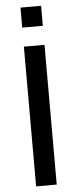

<svg xmlns="http://www.w3.org/2000/svg" viewBox="-60 -934 388 965"><g transform="rotate(-5 133.5 -451.0)"><path d="M82 0V-705H186V0ZM82 -801V-902H186V-801Z"/></g></svg>

Font: Nunito Sans 12pt ExtraLight SemiBold
Style: Regular
Weight: 600
Version: Version 3.101;gftools[0.9.27]